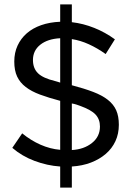

<svg xmlns="http://www.w3.org/2000/svg" viewBox="-20 -779 603 874"><path d="M254 75V-21Q195 -25 137.5 -46.5Q80 -68 36 -106L81 -172Q120 -140 164 -120.5Q208 -101 254 -97V-320Q201 -334 162 -348.5Q123 -363 97 -383Q71 -403 58 -430.5Q45 -458 45 -499Q45 -539 60 -571.5Q75 -604 102 -627.5Q129 -651 167.5 -664.5Q206 -678 254 -680V-759H307V-678Q359 -672 409 -652Q459 -632 503 -600Q492 -583 482 -566.5Q472 -550 461 -533Q423 -560 384.5 -577.5Q346 -595 307 -601V-391Q364 -376 404.5 -360.5Q445 -345 471 -324.5Q497 -304 509 -277Q521 -250 521 -211Q521 -170 505.5 -136.5Q490 -103 461.5 -78.5Q433 -54 394 -39Q355 -24 307 -21V75ZM231 -410Q237 -408 243 -406.5Q249 -405 254 -403V-605Q197 -602 163.5 -575.5Q130 -549 130 -506Q130 -468 153 -445.5Q176 -423 231 -410ZM345 -297Q337 -300 328 -303Q319 -306 307 -308V-96Q362 -99 398.5 -128Q435 -157 435 -203Q435 -236 415 -257.5Q395 -279 345 -297Z"/></svg>

Font: Rosa Sans
Style: Regular
Weight: 400
Designer: Pentagram / MCKL
Foundry: Pentagram / MCKL
Version: Version 1.005;September 16, 2019;FontCreator 11.5.0.2425 64-